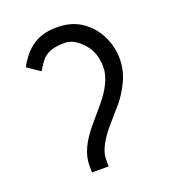

<svg xmlns="http://www.w3.org/2000/svg" viewBox="-106 -618 619 698"><g transform="rotate(-20 204.0 -269.0)"><path d="M36.6 -440.9Q62.5 -489.7 99.1 -514.4Q135.7 -539.1 191.9 -539.1Q248 -539.1 287.4 -512.2Q326.7 -485.4 347.4 -442.4Q368.2 -399.4 368.2 -355Q368.2 -310.5 350.3 -271.7Q332.5 -232.9 307.6 -202.1L256.8 -143.6Q196.3 -74.2 196.3 -28.3V0.5H131.8V-28.3Q131.8 -88.9 191.9 -160.2L241.7 -218.8Q301.8 -289.6 301.8 -346.2Q301.8 -402.8 268.1 -439.5Q234.4 -476.1 200 -476.1Q165.5 -476.1 145.3 -468.5Q125 -460.9 113.5 -448.2Q102.1 -435.5 85.4 -407.7Z"/></g></svg>

Font: News Cycle
Style: Regular
Weight: 500
Version: Version 0.5.2